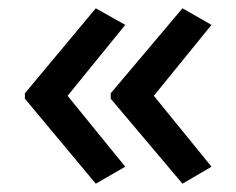

<svg xmlns="http://www.w3.org/2000/svg" viewBox="-20 -497 569 463"><path d="M40 -272 211 -477 282 -437 143 -266 282 -95 211 -54 40 -259ZM247 -272 420 -477 490 -437 351 -266 490 -95 420 -54 247 -259Z"/></svg>

Font: Noto Sans New Tai Lue Medium
Style: Regular
Weight: 500
Version: Version 2.003